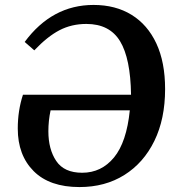

<svg xmlns="http://www.w3.org/2000/svg" viewBox="-20 -744 726 778"><path d="M302 14Q181 14 116.5 -50.5Q52 -115 52 -223Q52 -296 73 -360H511Q509 -507 466.5 -577Q424 -647 330 -647Q270 -647 221 -621.5Q172 -596 119 -540L80 -574Q191 -724 359 -724Q448 -724 513 -684Q578 -644 613.5 -568Q649 -492 649 -383Q649 -262 605.5 -173Q562 -84 484 -35Q406 14 302 14ZM313 -44Q391 -44 442 -106Q493 -168 506 -297H185Q176 -255 176 -212Q176 -139 208 -91.5Q240 -44 313 -44Z"/></svg>

Font: Literata 36pt SemiBold
Style: Italic
Weight: 600
Italic angle: -2°
Designer: Latin by Veronika Burian and Jose Scaglione. Greek by Irene Vlachou. Cyrillic by Vera Evstafieva
Foundry: TypeTogether
Version: Version 3.002